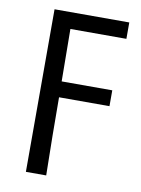

<svg xmlns="http://www.w3.org/2000/svg" viewBox="-78 -540 569 773"><g transform="rotate(10 206.5 -153.5)"><path d="M82 178.5V-486.1H387.5V-419.1H158.6L160.6 -205.1H367.5V-140.3H161.3Q161.3 -59.8 162.4 16.3Q163.5 92.3 165 178.5Z"/></g></svg>

Font: Source Sans 3 Variable
Style: Regular
Weight: 200
Designer: Paul D. Hunt
Foundry: Adobe Systems Incorporated
Version: Version 3.026